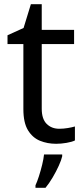

<svg xmlns="http://www.w3.org/2000/svg" viewBox="-20 -679 401 920"><path d="M264 -62Q284 -62 305 -65.5Q326 -69 339 -73V-6Q325 1 299 5.5Q273 10 249 10Q207 10 171.5 -4.5Q136 -19 114 -55Q92 -91 92 -156V-468H16V-510L93 -545L128 -659H180V-536H335V-468H180V-158Q180 -109 203.5 -85.5Q227 -62 264 -62ZM278 70Q274 88 261.5 115.5Q249 143 232.5 171Q216 199 198 221H150V209Q158 192 166.5 165.5Q175 139 182 110.5Q189 82 191 61H278Z"/></svg>

Font: Noto Sans Wancho
Style: Regular
Weight: 400
Designer: Monotype Design Team
Foundry: Monotype Imaging Inc.
Version: Version 2.001; ttfautohint (v1.8.4.7-5d5b)